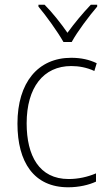

<svg xmlns="http://www.w3.org/2000/svg" viewBox="-20 -784 457 814"><path d="M249 -606H284C308 -650 357 -715 392 -756V-764H365C329 -726 295 -685 266 -645C239 -684 202 -731 169 -764H143V-756C175 -718 224 -650 249 -606ZM269 10C315 10 357 0 387 -14V-49C352 -34 312 -25 271 -25C146 -25 93 -124 93 -261C93 -413 164 -504 282 -504C314 -504 348 -498 380 -483L390 -516C359 -531 324 -539 282 -539C141 -539 54 -434 54 -260C54 -96 124 10 269 10Z"/></svg>

Font: Noto Sans SemiCondensed ExtraLight
Style: Regular
Weight: 200
Width: 4
Designer: Monotype Design Team
Foundry: Monotype Imaging Inc.
Version: Version 2.013